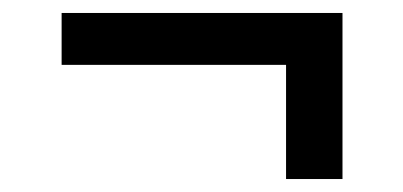

<svg xmlns="http://www.w3.org/2000/svg" viewBox="-20 -482 622 296"><path d="M421 -206V-382H75V-462H508V-206Z"/></svg>

Font: Gantari Medium
Style: Regular
Weight: 500
Designer: Anugrah Pasau
Foundry: Lafontype
Version: Version 1.000; ttfautohint (v1.8.4.7-5d5b)